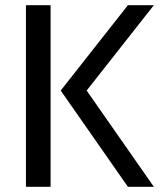

<svg xmlns="http://www.w3.org/2000/svg" viewBox="-20 -720 617 740"><path d="M573 0H473L214 -371L473 -700H573L314 -371ZM175 0H80V-700H175Z"/></svg>

Font: Cabin
Style: Regular
Weight: 400
Designer: Pablo Impallari
Foundry: Pablo Impallari
Version: Version 1.007